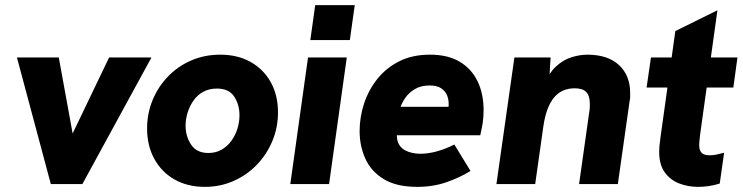

<svg xmlns="http://www.w3.org/2000/svg" viewBox="-20 -717 2893 748"><path d="M178 0 46 -493H209L263 -197L405 -493H570L301 0Z M778 11Q711 11 660.5 -17.5Q610 -46 581.5 -97.5Q553 -149 553 -216Q553 -275 574.5 -327Q596 -379 634.5 -419Q673 -459 725 -481.5Q777 -504 838 -504Q906 -504 956.5 -475.5Q1007 -447 1035 -396.5Q1063 -346 1063 -279Q1063 -220 1041 -167.5Q1019 -115 980.5 -75Q942 -35 890 -12Q838 11 778 11ZM792 -121Q821 -121 843.5 -134Q866 -147 881.5 -168.5Q897 -190 905 -216Q913 -242 913 -268Q913 -309 892.5 -340.5Q872 -372 825 -372Q795 -372 772 -359.5Q749 -347 734 -325.5Q719 -304 711 -278.5Q703 -253 703 -227Q703 -186 724.5 -153.5Q746 -121 792 -121Z M1111 0 1180 -493H1331L1262 0ZM1189 -561 1208 -697H1362L1343 -561Z M1606 11Q1524 11 1474.5 -19.5Q1425 -50 1403 -99.5Q1381 -149 1381 -206Q1381 -261 1398.5 -314Q1416 -367 1450.5 -410Q1485 -453 1536 -478.5Q1587 -504 1655 -504Q1725 -504 1771 -476.5Q1817 -449 1840.5 -400.5Q1864 -352 1864 -288Q1864 -260 1860.5 -238Q1857 -216 1851 -190H1526Q1526 -185 1526.5 -180.5Q1527 -176 1528 -171Q1535 -143 1560 -130.5Q1585 -118 1618 -118Q1650 -118 1684.5 -128Q1719 -138 1750 -154L1813 -51Q1773 -26 1720.5 -7.5Q1668 11 1606 11ZM1722 -273Q1725 -283 1726.5 -293Q1728 -303 1728 -312Q1728 -331 1721 -347Q1714 -363 1698 -373.5Q1682 -384 1654 -384Q1620 -384 1596.5 -370Q1573 -356 1559.5 -336.5Q1546 -317 1541 -301H1773Z M1914 0 1984 -493H2125L2118 -377L2098 -381Q2117 -431 2145.5 -457.5Q2174 -484 2206.5 -494Q2239 -504 2268 -504Q2348 -504 2391.5 -463.5Q2435 -423 2435 -355Q2435 -348 2435 -340Q2435 -332 2433 -324L2387 0H2236L2275 -276Q2277 -287 2277.5 -295.5Q2278 -304 2278 -311Q2278 -344 2264 -358.5Q2250 -373 2219 -373Q2168 -373 2138 -336.5Q2108 -300 2097 -226L2065 0Z M2700 11Q2660 11 2625.5 -2.5Q2591 -16 2569.5 -46Q2548 -76 2548 -126Q2548 -136 2549 -147.5Q2550 -159 2553 -181L2611 -596L2775 -677L2708 -196Q2707 -186 2705.5 -174Q2704 -162 2704 -151Q2704 -132 2713 -122Q2722 -112 2745 -112Q2759 -112 2772 -115Q2785 -118 2801 -122L2784 -2Q2762 5 2741 8Q2720 11 2700 11ZM2499 -376 2516 -493H2853L2837 -376Z"/></svg>

Font: Hanken Grotesk Black
Style: Italic
Weight: 900
Italic angle: -8°
Designer: Alfredo Marco Pradil
Foundry: Hanken Design Co.
Version: Version 3.013